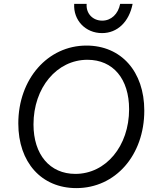

<svg xmlns="http://www.w3.org/2000/svg" viewBox="-20 -950 797 986"><path d="M372 16C573 16 721 -153 721 -382C721 -583 602 -716 424 -716C225 -716 74 -544 74 -316C74 -116 193 16 372 16ZM367 -57C236 -57 152 -156 152 -311C152 -500 272 -643 429 -643C561 -643 643 -545 643 -389C643 -200 524 -57 367 -57ZM504 -780C583 -780 643 -838 661 -930H597C587 -878 551 -844 505 -844C456 -844 421 -881 425 -930H361C356 -846 419 -780 504 -780Z"/></svg>

Font: Uncut Sans
Style: Italic
Weight: 400
Italic angle: -11°
Designer: Kasper Nordkvist
Foundry: UNCUT.wtf
Version: Version 1.304;Glyphs 3.2 (3246)